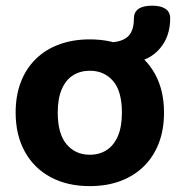

<svg xmlns="http://www.w3.org/2000/svg" viewBox="-20 -638 626 669"><path d="M292.7 10.5Q214.8 10.5 156.8 -20.5Q98.8 -51.5 66.6 -109.4Q34.5 -167.3 34.5 -245.8Q34.5 -304.8 52.5 -351.8Q70.5 -398.8 104.6 -432.3Q138.7 -465.8 186.4 -483.2Q234.2 -500.8 292.7 -500.8Q371.5 -500.8 429.4 -469.8Q487.2 -438.8 519.4 -381.5Q551.5 -324.2 551.5 -245.6Q551.5 -186.6 533.4 -139.2Q515.2 -91.8 481 -58.3Q446.8 -24.8 399.3 -7.1Q351.8 10.5 292.7 10.5ZM292.7 -98.8Q326.3 -98.8 351.4 -114.9Q376.5 -131 390.6 -163.5Q404.8 -196 404.8 -245.4Q404.8 -320.2 373.9 -355.9Q343 -391.5 293.1 -391.5Q260 -391.5 234.8 -375.8Q209.5 -360 195.4 -327.6Q181.2 -295.2 181.2 -245.6Q181.2 -171.5 212.1 -135.1Q243 -98.8 292.7 -98.8ZM440.2 -419.8 355.2 -472.8V-490.2Q381.2 -490.2 398.6 -495.8Q416 -501.2 426.4 -511.4Q436.8 -521.5 441.6 -537Q446.5 -552.5 446.5 -573Q446.5 -618.2 510.2 -618.2Q540.5 -618.2 556.8 -607.1Q573 -596 573 -574Q573 -510.8 536.8 -468.6Q500.5 -426.5 440.2 -419.8Z"/></svg>

Font: Nunito ExtraLight
Style: Regular
Weight: 200
Designer: Vernon Adams
Foundry: Vernon Adams
Version: Version 3.602;April 4, 2023;FontCreator 14.0.0.2856 64-bit